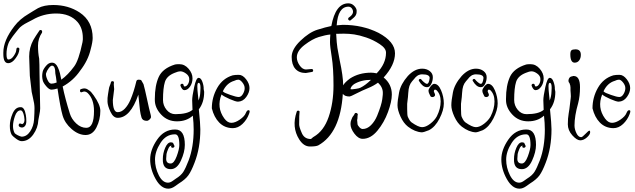

<svg xmlns="http://www.w3.org/2000/svg" viewBox="-30 -775 3811 1152"><path d="M474 -226Q466 -223 463.5 -223Q461 -223 459 -221Q450 -221 450 -230.5Q450 -240 458 -241Q479 -249 495 -239Q511 -229 516 -223.5Q521 -218 532 -203Q572 -147 572 -110Q572 -57 549 -11Q526 35 483.5 35Q441 35 400 -0.5Q359 -36 345.5 -82.5Q332 -129 315 -244Q292 -237 278.5 -237Q265 -237 247.5 -257.5Q230 -278 226.5 -292.5Q223 -307 223 -318.5Q223 -330 226 -344.5Q229 -359 245.5 -379Q262 -399 280 -399Q281 -399 282 -399Q304 -399 317 -371Q319 -364 324 -354Q328 -346 338 -297Q378 -326 414 -375Q442 -411 465 -522Q468 -540 467 -547Q467 -605 436 -642Q391 -694 307 -694Q230 -694 165 -656Q160 -653 138 -642Q96 -621 81 -601Q78 -597 64.5 -580.5Q51 -564 47 -558Q43 -552 33 -537.5Q23 -523 20 -513Q9 -483 9 -450.5Q9 -418 20 -418Q21 -418 21 -418Q38 -418 52.5 -439.5Q67 -461 67.5 -473.5Q68 -486 73 -488.5Q78 -491 82.5 -488Q87 -485 87 -479H86Q85 -454 64 -426Q43 -396 19 -396Q-10 -396 -10 -451V-460Q-10 -533 57 -619Q89 -661 142 -692Q149 -696 169.5 -709Q190 -722 198 -726Q234 -745 290 -745Q380 -745 448 -700Q526 -648 526 -547Q526 -523 514 -479Q499 -413 451 -351Q410 -291 346 -256Q361 -183 389 -94Q399 -61 427 -34.5Q455 -8 488 -8Q534 -8 534 -109Q534 -180 496 -217Q486 -226 474 -226ZM149 -320 145 -436Q145 -489 170 -535Q182 -556 206 -591Q208 -595 211 -595Q214 -595 217 -594.5Q220 -594 222 -589.5Q224 -585 222 -579Q198 -544 198 -501Q198 -458 205 -423Q207 -393 207 -338L211 -125Q211 -109 206 -86Q201 -63 200 -54Q198 -8 169.5 32Q141 72 100 72Q87 72 68 58.5Q49 45 41 35Q29 15 29 -20Q29 -55 45.5 -93.5Q62 -132 93 -132Q94 -132 95 -132Q117 -132 125 -85Q128 -68 128 -47.5Q128 -27 118 -17Q108 -7 94.5 -11Q81 -15 82 -25Q84 -40 103 -30Q117 -35 117 -57Q117 -65 115 -75Q108 -113 93 -113Q71 -112 59.5 -78Q48 -44 48 -19Q48 6 58 24Q62 29 76.5 36.5Q91 44 100 45Q130 45 151 13.5Q172 -18 174.5 -59Q177 -100 177 -126Q177 -152 167.5 -189.5Q158 -227 157 -250ZM302 -334Q302 -381 282 -381Q274 -381 262.5 -366Q251 -351 246 -334Q244 -320 254.5 -296.5Q265 -273 278.5 -273Q292 -273 310 -280Q306 -316 302 -334Z M655 -240 647 -175Q647 -102 676 -102Q699 -102 719 -123Q739 -144 753 -177Q773 -224 788 -287Q790 -297 803 -297Q816 -297 818.5 -292Q821 -287 831 -270Q839 -242 852.5 -179Q866 -116 871 -98.5Q876 -81 876 -73.5Q876 -66 867.5 -58Q859 -50 851 -50Q825 -50 819 -70Q813 -90 810 -112Q807 -134 804.5 -163Q802 -192 800 -207Q752 -68 676 -68Q650 -68 633 -104Q616 -140 615 -164Q614 -188 618 -209Q622 -230 623 -240Q624 -250 629 -261.5Q634 -273 635 -279.5Q636 -286 641 -287.5Q646 -289 650.5 -286.5Q655 -284 653.5 -277.5Q652 -271 653.5 -258.5Q655 -246 655 -240Z M1172 1Q1172 113 1137 202Q1118 252 1100 277Q1082 302 1043 326Q1036 331 1022 341Q1000 357 980 357Q936 357 903.5 298.5Q871 240 871 181.5Q871 123 913 62.5Q955 2 1020 2Q1021 2 1022 2Q1079 2 1079 94Q1079 137 1055.5 188.5Q1032 240 994 240Q945 240 947 179Q947 145 961 112Q975 79 995 79Q1001 79 1008 82L1017 101Q1017 107 1012 110Q1007 113 1001.5 111Q996 109 996 103Q1000 100 1001 100Q988 96 979 119Q971 138 969 149L967 178Q967 206 994 206Q1014 206 1030 163Q1046 120 1046 95Q1046 31 1021 31Q1020 31 1019 31Q966 31 933 82.5Q900 134 900 182.5Q900 231 922.5 276Q945 321 978 321Q992 321 1008 309Q1024 297 1025 297Q1056 278 1070 256Q1084 234 1102 187Q1132 107 1132 2Q1132 -36 1127 -81Q1089 -47 1032 -47Q975 -47 937 -87.5Q899 -128 899 -175Q899 -178 899 -182Q899 -262 922.5 -313.5Q946 -365 1020 -388Q1028 -390 1046 -390Q1078 -390 1101.5 -362.5Q1125 -335 1125 -305.5Q1125 -276 1110 -255Q1095 -234 1076 -234Q1063 -234 1053 -260Q1051 -266 1055 -269.5Q1059 -273 1064 -272.5Q1069 -272 1071 -267V-265Q1071 -264 1073 -260Q1075 -256 1077 -256Q1089 -256 1097.5 -269.5Q1106 -283 1105.5 -301.5Q1105 -320 1086.5 -333.5Q1068 -347 1053 -347Q1038 -347 1018 -338Q971 -320 959.5 -283.5Q948 -247 948 -175Q948 -142 969.5 -116Q991 -90 1022 -90Q1095 -90 1125 -116Q1123 -150 1123 -173.5Q1123 -197 1135 -252.5Q1147 -308 1161.5 -308Q1176 -308 1184.5 -283.5Q1193 -259 1192 -241L1195 -224Q1195 -160 1163 -119Q1172 -31 1172 1ZM1162 -278Q1154 -278 1154 -256.5Q1154 -235 1157.5 -207Q1161 -179 1161 -172Q1171 -195 1172 -226Q1173 -247 1173 -248Q1173 -278 1162 -278Z M1398 -165Q1384 -165 1348.5 -180.5Q1313 -196 1299 -208Q1268 -130 1316 -64Q1335 -38 1358 -38Q1381 -38 1409 -57.5Q1437 -77 1444.5 -96Q1452 -115 1462 -114Q1468 -113 1468 -107Q1468 -101 1464 -91Q1451 -56 1424.5 -31Q1398 -6 1366 -6Q1317 -7 1285 -40Q1254 -72 1241 -125Q1241 -191 1273.5 -248Q1306 -305 1366 -323Q1380 -326 1403 -326Q1426 -326 1446.5 -299.5Q1467 -273 1467 -246.5Q1467 -220 1447.5 -193Q1428 -166 1398 -165ZM1375 -290Q1330 -277 1307 -227Q1308 -227 1312.5 -222.5Q1317 -218 1352 -205.5Q1387 -193 1402 -193Q1417 -193 1427.5 -211Q1438 -229 1438 -246Q1438 -263 1424.5 -280Q1411 -297 1400 -297Q1389 -297 1375 -290Z M1840 -343 1805 -337Q1764 -337 1742 -362Q1720 -387 1720 -433.5Q1720 -480 1772.5 -530.5Q1825 -581 1874 -596.5Q1923 -612 1958 -619Q1983 -755 2060 -755Q2081 -755 2095.5 -739.5Q2110 -724 2110 -710.5Q2110 -697 2108 -691.5Q2106 -686 2104 -682.5Q2102 -679 2097.5 -674Q2093 -669 2090 -667Q2078 -657 2074 -653.5Q2070 -650 2065 -652.5Q2060 -655 2059 -660Q2058 -665 2062 -669Q2103 -696 2080 -726Q2072 -735 2060 -735Q1998 -734 1990 -623L2027 -626Q2145 -626 2241 -578Q2340 -525 2340 -455Q2340 -385 2272 -310Q2321 -270 2321 -208Q2321 -166 2298 -103Q2275 -40 2234.5 9Q2194 58 2146 58Q2120 58 2096.5 27Q2073 -4 2073 -31Q2073 -45 2077.5 -55Q2082 -65 2083 -68.5Q2084 -72 2090 -79.5Q2096 -87 2097 -91Q2099 -97 2104.5 -97.5Q2110 -98 2114 -94Q2118 -90 2116.5 -86Q2115 -82 2115 -72.5Q2115 -63 2113.5 -59Q2112 -55 2113.5 -47Q2115 -39 2115 -31.5Q2115 -24 2125.5 -12.5Q2136 -1 2146 -1Q2173 -1 2196 -24Q2219 -47 2233 -81Q2259 -145 2263.5 -179Q2268 -213 2267 -218Q2267 -252 2238 -279Q2210 -259 2180 -247Q2143 -232 2108 -214Q2073 -196 2068 -196Q2038 -196 2027 -212Q2012 23 1880 97Q1867 104 1829.5 104Q1792 104 1765 61Q1719 -12 1750 -104Q1751 -110 1756.5 -111Q1762 -112 1765.5 -109Q1769 -106 1767 -98Q1765 -90 1765 -29Q1765 -13 1779 19Q1794 59 1834 59Q1837 59 1843 53Q1849 47 1852 46Q1913 11 1942 -73.5Q1971 -158 1971 -262.5Q1971 -367 1960.5 -432Q1950 -497 1950 -521Q1950 -545 1952 -568Q1922 -565 1883 -553Q1844 -541 1797.5 -505.5Q1751 -470 1751 -431Q1751 -407 1767.5 -383Q1784 -359 1805 -358L1840 -361Q1846 -361 1848 -356.5Q1850 -352 1848 -347.5Q1846 -343 1840 -343ZM1987 -572Q1990 -515 1994.5 -487.5Q1999 -460 2008 -414Q2029 -316 2029 -264V-263Q2039 -281 2070 -304Q2124 -339 2197 -339Q2210 -339 2230 -335Q2286 -393 2286 -458Q2287 -485 2248 -510.5Q2209 -536 2167.5 -550Q2126 -564 2095 -568.5Q2064 -573 2032.5 -573Q2001 -573 1987 -572ZM2074 -240Q2076 -239 2082 -239Q2088 -239 2106 -242Q2126 -245 2133 -249Q2162 -263 2196 -296Q2137 -296 2094 -270Q2074 -255 2073 -240Z M2575 -272Q2600 -272 2616.5 -233Q2633 -194 2633 -154Q2633 -114 2607 -63.5Q2581 -13 2544 6Q2512 19 2501 19Q2460 17 2418 -15Q2391 -36 2373 -75.5Q2355 -115 2355 -143Q2355 -171 2364.5 -220.5Q2374 -270 2417 -319Q2458 -363 2503 -363Q2530 -363 2548.5 -348.5Q2567 -334 2567 -312Q2567 -290 2557.5 -271Q2548 -252 2533 -252Q2532 -252 2531 -252Q2506 -252 2484 -289Q2481 -293 2483.5 -297Q2486 -301 2490.5 -301.5Q2495 -302 2498 -298Q2502 -292 2513.5 -282Q2525 -272 2532 -272Q2544 -272 2548 -307Q2548 -329 2503 -329Q2494 -329 2488.5 -327Q2483 -325 2480 -324Q2477 -323 2473.5 -320Q2470 -317 2468 -315.5Q2466 -314 2462.5 -310.5Q2459 -307 2458 -305Q2453 -299 2442.5 -287Q2432 -275 2426.5 -259Q2421 -243 2419.5 -216.5Q2418 -190 2415.5 -174Q2413 -158 2413 -152V-120Q2413 -83 2417 -74Q2421 -65 2424 -60Q2430 -48 2439 -41Q2480 -12 2502.5 -12Q2525 -12 2551.5 -32.5Q2578 -53 2591 -77Q2614 -123 2614 -166.5Q2614 -210 2589 -234Q2575 -243 2573 -228Q2573 -225 2578 -214.5Q2583 -204 2577.5 -198Q2572 -192 2563.5 -192.5Q2555 -193 2552.5 -198.5Q2550 -204 2545.5 -213Q2541 -222 2541 -231Q2541 -240 2553 -256Q2566 -272 2575 -272Z M2898 -272Q2923 -272 2939.5 -233Q2956 -194 2956 -154Q2956 -114 2930 -63.5Q2904 -13 2867 6Q2835 19 2824 19Q2783 17 2741 -15Q2714 -36 2696 -75.5Q2678 -115 2678 -143Q2678 -171 2687.5 -220.5Q2697 -270 2740 -319Q2781 -363 2826 -363Q2853 -363 2871.5 -348.5Q2890 -334 2890 -312Q2890 -290 2880.5 -271Q2871 -252 2856 -252Q2855 -252 2854 -252Q2829 -252 2807 -289Q2804 -293 2806.5 -297Q2809 -301 2813.5 -301.5Q2818 -302 2821 -298Q2825 -292 2836.5 -282Q2848 -272 2855 -272Q2867 -272 2871 -307Q2871 -329 2826 -329Q2817 -329 2811.5 -327Q2806 -325 2803 -324Q2800 -323 2796.5 -320Q2793 -317 2791 -315.5Q2789 -314 2785.5 -310.5Q2782 -307 2781 -305Q2776 -299 2765.5 -287Q2755 -275 2749.5 -259Q2744 -243 2742.5 -216.5Q2741 -190 2738.5 -174Q2736 -158 2736 -152V-120Q2736 -83 2740 -74Q2744 -65 2747 -60Q2753 -48 2762 -41Q2803 -12 2825.5 -12Q2848 -12 2874.5 -32.5Q2901 -53 2914 -77Q2937 -123 2937 -166.5Q2937 -210 2912 -234Q2898 -243 2896 -228Q2896 -225 2901 -214.5Q2906 -204 2900.5 -198Q2895 -192 2886.5 -192.5Q2878 -193 2875.5 -198.5Q2873 -204 2868.5 -213Q2864 -222 2864 -231Q2864 -240 2876 -256Q2889 -272 2898 -272Z M3279 1Q3279 113 3244 202Q3225 252 3207 277Q3189 302 3150 326Q3143 331 3129 341Q3107 357 3087 357Q3043 357 3010.5 298.5Q2978 240 2978 181.5Q2978 123 3020 62.5Q3062 2 3127 2Q3128 2 3129 2Q3186 2 3186 94Q3186 137 3162.5 188.5Q3139 240 3101 240Q3052 240 3054 179Q3054 145 3068 112Q3082 79 3102 79Q3108 79 3115 82L3124 101Q3124 107 3119 110Q3114 113 3108.5 111Q3103 109 3103 103Q3107 100 3108 100Q3095 96 3086 119Q3078 138 3076 149L3074 178Q3074 206 3101 206Q3121 206 3137 163Q3153 120 3153 95Q3153 31 3128 31Q3127 31 3126 31Q3073 31 3040 82.5Q3007 134 3007 182.5Q3007 231 3029.5 276Q3052 321 3085 321Q3099 321 3115 309Q3131 297 3132 297Q3163 278 3177 256Q3191 234 3209 187Q3239 107 3239 2Q3239 -36 3234 -81Q3196 -47 3139 -47Q3082 -47 3044 -87.5Q3006 -128 3006 -175Q3006 -178 3006 -182Q3006 -262 3029.5 -313.5Q3053 -365 3127 -388Q3135 -390 3153 -390Q3185 -390 3208.5 -362.5Q3232 -335 3232 -305.5Q3232 -276 3217 -255Q3202 -234 3183 -234Q3170 -234 3160 -260Q3158 -266 3162 -269.5Q3166 -273 3171 -272.5Q3176 -272 3178 -267V-265Q3178 -264 3180 -260Q3182 -256 3184 -256Q3196 -256 3204.5 -269.5Q3213 -283 3212.5 -301.5Q3212 -320 3193.5 -333.5Q3175 -347 3160 -347Q3145 -347 3125 -338Q3078 -320 3066.5 -283.5Q3055 -247 3055 -175Q3055 -142 3076.5 -116Q3098 -90 3129 -90Q3202 -90 3232 -116Q3230 -150 3230 -173.5Q3230 -197 3242 -252.5Q3254 -308 3268.5 -308Q3283 -308 3291.5 -283.5Q3300 -259 3299 -241L3302 -224Q3302 -160 3270 -119Q3279 -31 3279 1ZM3269 -278Q3261 -278 3261 -256.5Q3261 -235 3264.5 -207Q3268 -179 3268 -172Q3278 -195 3279 -226Q3280 -247 3280 -248Q3280 -278 3269 -278Z M3455 -446Q3455 -426 3445 -412.5Q3435 -399 3418 -399Q3392 -399 3392 -449Q3392 -467 3398.5 -473Q3405 -479 3423 -479Q3455 -479 3455 -446ZM3511 18Q3511 32 3491.5 49.5Q3472 67 3451.5 67Q3431 67 3404 37Q3377 7 3377 -29Q3377 -65 3382 -93.5Q3387 -122 3389.5 -147Q3392 -172 3394 -184Q3396 -196 3394.5 -211.5Q3393 -227 3393 -232Q3393 -237 3393 -249.5Q3393 -262 3387 -276Q3377 -286 3383 -301.5Q3389 -317 3405 -317Q3406 -317 3406 -318V-319Q3409 -319 3412 -319Q3450 -319 3450 -252Q3450 -198 3439 -156Q3417 -79 3417 -22Q3417 0 3428.5 24Q3440 48 3457 48Q3464 48 3482.5 28.5Q3501 9 3506 9Q3511 9 3511 17Z M3682 -165Q3668 -165 3632.5 -180.5Q3597 -196 3583 -208Q3552 -130 3600 -64Q3619 -38 3642 -38Q3665 -38 3693 -57.5Q3721 -77 3728.5 -96Q3736 -115 3746 -114Q3752 -113 3752 -107Q3752 -101 3748 -91Q3735 -56 3708.5 -31Q3682 -6 3650 -6Q3601 -7 3569 -40Q3538 -72 3525 -125Q3525 -191 3557.5 -248Q3590 -305 3650 -323Q3664 -326 3687 -326Q3710 -326 3730.5 -299.5Q3751 -273 3751 -246.5Q3751 -220 3731.5 -193Q3712 -166 3682 -165ZM3659 -290Q3614 -277 3591 -227Q3592 -227 3596.5 -222.5Q3601 -218 3636 -205.5Q3671 -193 3686 -193Q3701 -193 3711.5 -211Q3722 -229 3722 -246Q3722 -263 3708.5 -280Q3695 -297 3684 -297Q3673 -297 3659 -290Z"/></svg>

Font: Ruge Boogie
Style: Regular
Weight: 400
Version: Version 1.003